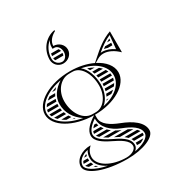

<svg xmlns="http://www.w3.org/2000/svg" viewBox="-199 -781 1023 1108"><g transform="rotate(-30 312.5 -227.5)"><path d="M296.7 -548H247.2C245.9 -542.8 245.1 -537.5 244.6 -532H304.6C303 -538.5 300.2 -543.9 296.7 -548ZM306 -518H244.1C244.4 -512.2 246.1 -506.8 248.8 -502H302.5C304.5 -506.6 305.7 -512 306 -518ZM280 -579C280 -609 302 -633 332 -649L331 -655C267 -644 222 -587 222 -520C222 -488 248 -462 280 -462C314.8 -462 343 -488 343 -520C343 -552.6 314.8 -579 280 -579ZM280 -567C299.9 -567 316 -545.9 316 -520C316 -494.6 299.9 -474 280 -474C254.6 -474 234 -494.6 234 -520C234 -560.6 252.6 -597.1 280.1 -619.3C272.3 -607 268 -593.8 268 -579V-567ZM389.2 -368H384.7C388.1 -362.9 391.2 -357.6 394.1 -352H424.4C413.7 -358.1 401.9 -363.5 389.2 -368ZM445.2 -338H400.5C402.6 -332.8 404.6 -327.5 406.3 -322H462.4C457.3 -327.6 451.6 -333 445.2 -338ZM473.2 -308H410.2C411.5 -302.8 412.6 -297.4 413.5 -292H481.6C479.3 -297.5 476.5 -302.8 473.2 -308ZM486 -278H415.5C416 -272.7 416.5 -267.4 416.7 -262H488C487.8 -267.4 487.2 -272.8 486 -278ZM466 -202C470.2 -207.1 473.8 -212.5 476.9 -218H414.3C413.3 -212.6 412.2 -207.2 410.8 -202ZM452.6 -188H406.4C404.4 -182.5 402.2 -177.2 399.7 -172H431.5C439.2 -176.9 446.3 -182.3 452.6 -188ZM405 -158H392.2C390.8 -155.7 389.3 -153.5 387.8 -151.4C393.8 -153.4 399.5 -155.6 405 -158ZM487.1 -248H417C416.9 -242.6 416.6 -237.3 416.1 -232H483.2C485 -237.2 486.3 -242.6 487.1 -248ZM91 -202H147.5C145.2 -207.2 143.1 -212.5 141.2 -218H77.1C81.1 -212.6 85.7 -207.2 91 -202ZM107.6 -188C115.3 -182.3 123.8 -177 133.2 -172H165.2C161.4 -177.2 157.9 -182.5 154.7 -188ZM164.6 -158C170.2 -155.9 176 -154 182.1 -152.1C180.2 -154.1 178.3 -156 176.6 -158ZM63.3 -248C64.4 -242.7 66.2 -237.3 68.8 -232H137.3C136.1 -237.2 135.1 -242.6 134.4 -248ZM140.9 -352H163.1C166.8 -356.8 170.9 -361.3 175.2 -365.7C162.9 -361.7 151.4 -357.1 140.9 -352ZM116 -338C108.3 -332.9 101.3 -327.6 95.1 -322H144.5C147 -327.5 149.9 -332.8 153.1 -338ZM81.6 -308C77.3 -302.8 73.7 -297.4 70.7 -292H135C136 -297.5 137.3 -302.8 139 -308ZM64.8 -278C63.2 -272.6 62.2 -267.3 62 -262H133.2C133.1 -264.6 133 -267.3 133 -270C133 -272.7 133.1 -275.4 133.3 -278ZM558.8 -442H580.2L581.4 -454.8C573.4 -450.7 566 -446.4 558.8 -442ZM538 -428C533.3 -424.6 528.7 -421.1 524.1 -417.6C532.3 -416.3 540 -414.5 547.4 -412H577.3L578.8 -428ZM108.9 128H138.1C135.4 122.9 133.2 117.5 131.5 112H93.7C96.5 116.7 101.5 122.2 108.9 128ZM131.4 142C138.5 145.7 146.7 149.2 156 152.6C152.8 149.2 149.7 145.7 147 142ZM111.4 68H130C130.9 63.5 132 59.2 133.2 55.4C124.6 59 117.3 63.3 111.4 68ZM98.2 82C94.7 87.2 92.5 92.7 91.5 98H128.6C128.2 94.7 128 91.4 128 88C128 86 128.1 84 128.2 82ZM324.5 8C318 3 311.8 -2.3 306.2 -8H234.1C237 -2.8 241.5 2.6 247.3 8ZM345.5 22H265.2C273 27.3 281.9 32.6 292 38H378.6C367 33.4 355.9 28.1 345.5 22ZM293.8 -22C289.8 -27.1 286.3 -32.5 283.1 -38H233.9C231.3 -32.4 230 -27 230 -22ZM271.1 -68H257.5C251.6 -62.6 246.6 -57.2 242.6 -52H276.3C274.2 -57.2 272.4 -62.5 271.1 -68ZM439.6 68C431.3 62.4 421.8 57.1 411.4 52H320.1C330.1 56.9 340.6 62.1 350.8 68ZM457.2 82H372.5C379.2 86.9 385.4 92.2 390.9 98H470.1C466.9 92.5 462.6 87.1 457.2 82ZM475.4 112H401.8C405 117 407.6 122.3 409.5 128H474C475.3 125 476 122 476 119C476 116.6 475.8 114.3 475.4 112ZM436.8 158C447.8 153.1 456.6 147.7 463.1 142H412.6C412.8 144.6 413 147.3 413 150C413 152.7 412.7 155.4 412.2 158ZM460 -392 439.3 -373.5C398.3 -393.2 346.4 -405 290 -405C152 -405 40 -340 40 -260C40 -181.1 148.8 -116.9 284.1 -115C244.1 -90 208 -58.9 208 -22C208 16 250.4 42.5 296.7 65.1C344.6 88.5 391 112.9 391 150C391 172.1 361.4 190 325 190C228.4 190 150 144.3 150 88C150 63.4 160.4 42.6 179 26L178 25C117.8 25 69 60.4 69 104C69 157 183.7 200 325 200C431.5 200 518 163.7 518 119C518 65.2 460.2 26.2 392.7 0.3C335.9 -21.5 290 -51.2 290 -94V-115C422.5 -115 530 -180 530 -260C530 -304.8 496.3 -344.9 443.4 -371.5L468 -386C480.2 -393.4 493.7 -396.9 507.7 -396.9C539.9 -396.9 575.1 -378.9 604 -350L605 -351V-489C547 -468 506 -433 460 -392ZM175 -270C175 -337.3 218.7 -392.7 275 -394.7C280.3 -394.9 284.7 -395 290 -395C295.3 -395 299.7 -394.9 305 -394.7C356.3 -392.8 395 -328.1 395 -250C395 -182.7 356 -127.1 305 -125.3C299.7 -125.1 295.3 -125 290 -125C284.7 -125 280.3 -125.1 275 -125.3C218.3 -127.4 175 -191.9 175 -270ZM278 -96.8V-94C278 -38 323.6 6.2 384.4 29.5C438.1 50.1 486 78.4 486 119C486 151.2 438.9 173.7 384.6 183.9C395 175.6 403 163.7 403 150C403 102.6 347.9 76.7 302 54.3C254.7 31.3 220 6.5 220 -22C220 -47.5 243.8 -73.4 278 -96.8ZM207.6 177.1C125.5 160.8 81 128.7 81 104C81 75.4 109.4 47.9 151.8 39.5C142.6 54.3 138 70.2 138 88C138 126.2 167.3 157.4 207.6 177.1ZM496.8 -408.2C527.2 -434 557.8 -456.1 593 -471.3L584.5 -381.9C560.2 -398.7 533.5 -408.8 507.3 -408.8C503.8 -408.8 500.3 -408.6 496.8 -408.2ZM221.4 -132.7C120.5 -150 52 -203.9 52 -260C52 -315.4 118.9 -368.6 217.5 -386.6C173.2 -358.4 143 -318.8 143 -270C143 -213 172.5 -165.2 221.4 -132.7ZM354.1 -387.6C434.4 -372.9 498 -323.3 498 -260C498 -197.3 436 -148.2 357.3 -133C388.2 -157.6 407 -202.2 407 -250C407 -306.4 387.4 -360.1 354.1 -387.6Z"/></g></svg>

Font: SortefaxS02
Style: Medium
Weight: 500
Designer: gluk
Foundry: gluk
Version: Version 0.261